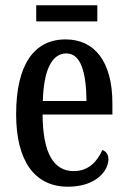

<svg xmlns="http://www.w3.org/2000/svg" viewBox="-20 -696 482 726"><path d="M117 -615H348V-676H117ZM237 10C344 10 390 -51 390 -94C390 -113 380 -124 367 -129C348 -85 314 -49 259 -49C183 -49 142 -116 141 -263H405V-305C405 -463 338 -547 228 -547C109 -547 41 -452 41 -264C41 -90 109 10 237 10ZM307 -314H142C145 -429 175 -494 231 -494C286 -494 306 -422 307 -314Z"/></svg>

Font: Noto Serif Ethiopic ExtraCondensed Medium
Style: Regular
Weight: 500
Width: 2
Designer: Monotype Design Team
Foundry: Monotype Imaging Inc.
Version: Version 2.102